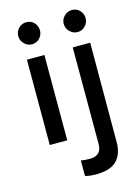

<svg xmlns="http://www.w3.org/2000/svg" viewBox="-137 -786 799 1093"><g transform="rotate(-15 262.5 -240.0)"><path d="M129 -580Q103 -580 84 -599.5Q65 -619 65 -645Q65 -672 84 -691Q103 -710 129 -710Q157 -710 175 -691Q193 -672 193 -645Q193 -619 175 -599.5Q157 -580 129 -580ZM78 0V-503H181V0ZM287 230Q275 230 257 228Q239 226 226 222V131Q238 133 253 134Q268 135 278 135Q312 135 330 118.5Q348 102 348 66V-503H451L450 83Q450 153 412 191.5Q374 230 287 230ZM398 -580Q372 -580 352.5 -599.5Q333 -619 333 -645Q333 -672 352.5 -691Q372 -710 398 -710Q425 -710 443.5 -691Q462 -672 462 -645Q462 -619 443.5 -599.5Q425 -580 398 -580Z"/></g></svg>

Font: Inclusive Sans Medium
Style: Regular
Weight: 500
Designer: Olivia King
Foundry: Olivia King
Version: Version 2.004